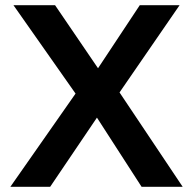

<svg xmlns="http://www.w3.org/2000/svg" viewBox="-20 -723 747 743"><path d="M528 0 326 -313H306L32 -703H193L394 -408H414L687 0ZM20 0 283 -376 383 -309 174 0ZM421 -334 321 -401 521 -703H675Z"/></svg>

Font: Outfit Thin SemiBold
Style: Regular
Weight: 600
Version: Version 1.100;gftools[0.9.27]